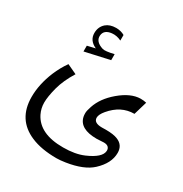

<svg xmlns="http://www.w3.org/2000/svg" viewBox="-190 -764 1075 1127"><g transform="rotate(30 347.0 -200.0)"><path d="M175.3 -442.4 229 -455.1Q176.3 -479 176.3 -529.3Q176.3 -571.3 205.6 -597.2Q230.5 -618.7 272.5 -619.1Q305.7 -619.1 330.6 -604.5V-566.9Q298.8 -582.5 267.1 -579.1Q216.3 -573.7 212.4 -533.2Q209 -490.2 266.1 -472.7Q283.7 -467.3 341.8 -481V-440.4L175.3 -403.3ZM492.2 -70.8 519 -71.3Q571.3 -71.3 599.1 -59.6Q647 -40.5 647 12.2Q647 82.5 579.6 145Q524.9 195.8 410.2 213.4Q375 218.8 351.1 218.8Q248 218.8 177.7 188.5Q44.9 131.8 44.9 -20.5Q44.9 -106.4 83 -198.7Q104.5 -250 136.2 -294.9L201.7 -264.2Q159.2 -196.3 142.1 -132.3Q125.5 -68.4 125.5 -28.8Q125.5 10.3 142.6 44.9Q192.9 145 353 144.5Q434.6 144.5 490.7 120.1Q582 80.6 585.4 35.2Q586.9 19.5 577.1 9.3Q567.4 -0.5 546.4 -0.5L498.5 2Q382.8 2 367.2 -71.8Q365.2 -80.6 365.2 -96.2Q365.2 -111.3 376 -143.1Q398.9 -211.4 466.3 -268.6Q538.6 -330.1 605 -331.1Q627 -331.1 644.5 -326.7L617.7 -235.8Q617.7 -235.8 616.7 -235.8Q527.3 -235.8 461.4 -157.2Q436.5 -127.4 436.5 -106Q436.5 -70.8 492.2 -70.8Z"/></g></svg>

Font: Elshan
Style: Regular
Weight: 400
Foundry: DejaVu fonts team - Redesigned by Saber Rastikerdar (Samim font) - Edited by Jalil Hamdollahi
Version: Version 0.9.9; ttfautohint (v1.4.1.5-446e)